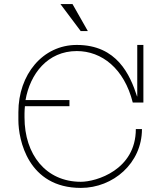

<svg xmlns="http://www.w3.org/2000/svg" viewBox="-20 -920 792 940"><path d="M410 -768 335 -900H276L375 -768ZM356 -670C478 -670 588 -585 630 -418H682V-700H652V-448H651C617 -553 553 -700 356 -700C189 -700 70 -555 70 -371V-332C70 -236 117 0 376 0C534 0 675 -121 675 -288H645C645 -88 451 -30 376 -30C204 -30 100 -164 100 -345V-365C100 -377 101 -388 102 -400H320V-430H105C127 -558 213 -670 356 -670Z"/></svg>

Font: Space Cowgirl Thin
Style: Regular
Weight: 100
Designer: Valery Marier
Foundry: Valery Marier
Version: Version 1.000;hotconv 1.0.109;makeotfexe 2.5.65596